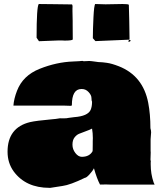

<svg xmlns="http://www.w3.org/2000/svg" viewBox="-20 -905 809 943"><path d="M275.4 -324.2 280.3 -323.7H292Q308.6 -323.7 317.9 -326.2L344.2 -329.6Q411.6 -334.5 425.3 -365.7Q432.1 -381.3 432.1 -405.3Q429.2 -410.2 429.2 -423.8Q429.2 -437.5 415.3 -452.6Q401.4 -467.8 382.3 -467.8H379.9Q333 -467.8 333 -388.2Q330.6 -384.3 325 -385.3Q319.3 -386.2 297.9 -386.2H45.9Q48.3 -419.9 63.5 -459Q92.3 -534.2 175 -567.1Q257.8 -600.1 339.4 -603L368.7 -604.5L384.3 -606Q387.2 -606 390.1 -604.5H396.5L418.5 -605.5Q425.3 -605.5 449.2 -602.1L463.4 -600.1Q466.8 -599.6 474.1 -599.6Q481.4 -599.6 504.9 -596.4Q528.3 -593.3 563.5 -579.6Q682.6 -532.7 708 -399.9Q718.8 -343.8 718.8 -275.4Q722.2 -264.2 722.2 -254.9L719.7 -221.2V-164.6Q720.2 -163.6 720.2 -156.2L719.2 -123V-118.7Q720.7 -116.2 720.7 -111.8L720.2 -107.4V-97.2Q720.2 -50.8 734.4 -9.3L739.3 1.5H518.6L501 1Q481.4 1 471.2 1.5Q455.6 -27.8 441.4 -78.6Q435.1 -65.4 419.7 -48.6Q404.3 -31.7 397 -31.7Q324.7 3.4 287.1 8.3Q231.4 17.6 227.3 17.6Q223.1 17.6 223.1 17.6Q106.4 17.6 46.9 -63.5Q17.1 -105 17.1 -159.7Q17.1 -278.3 127.4 -305.2Q155.8 -312 236.8 -319.3L252.9 -320.8ZM435.5 -210.9 436 -226.6Q436 -251 432.1 -273.4Q421.4 -267.6 400.9 -260.3Q380.4 -252.9 368.2 -247.8Q356 -242.7 345.9 -229.7Q335.9 -216.8 335.9 -194.3Q335.9 -171.9 350.3 -153.3Q364.7 -134.8 381.8 -134.8Q418.5 -134.8 434.1 -161.1L435.1 -166L435.5 -196.3ZM498.5 -883.8 581.5 -885.3Q611.3 -885.3 612.8 -881.3Q615.2 -807.1 616.2 -714.4Q614.7 -711.4 614.7 -709.5L611.3 -710L448.7 -703.1L436 -717.3Q436 -758.8 439 -819.1Q441.9 -879.4 447.8 -885.3Q474.6 -883.8 498.5 -883.8ZM436 -716.8V-717.3ZM614.3 -709 621.1 -708.5Q621.1 -700.2 614.3 -700.2Q611.3 -700.2 609.4 -702.1ZM335.9 -850.1 336.9 -802.2V-787.1Q336.9 -733.9 337.4 -710.9Q332.5 -705.6 297.9 -705.6L287.6 -706.1H262.7L171.4 -702.6L159.7 -719.7Q159.7 -873 170.4 -885.3Q188 -884.8 244.9 -884.5Q301.8 -884.3 333 -883.3Q336.4 -882.3 336.4 -871.1L335.9 -865.7Z"/></svg>

Font: Bowlby One
Style: Regular
Weight: 400
Designer: vernon adams
Foundry: vernon adams
Version: Version 1.000